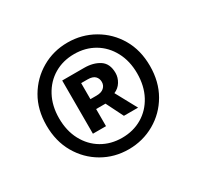

<svg xmlns="http://www.w3.org/2000/svg" viewBox="-97 -825 638 622"><g transform="rotate(-30 221.5 -514.5)"><path d="M221 -315Q168 -315 124 -340.5Q80 -366 54 -411Q28 -456 28 -515Q28 -574 54 -618.5Q80 -663 124 -688.5Q168 -714 221 -714Q274 -714 318.5 -688.5Q363 -663 389 -618.5Q415 -574 415 -515Q415 -456 389 -411Q363 -366 318.5 -340.5Q274 -315 221 -315ZM221 -358Q263 -358 296 -377.5Q329 -397 348 -432.5Q367 -468 367 -515Q367 -561 348 -596.5Q329 -632 296 -651.5Q263 -671 221 -671Q179 -671 146 -651.5Q113 -632 94 -596.5Q75 -561 75 -515Q75 -468 94 -432.5Q113 -397 146 -377.5Q179 -358 221 -358ZM145 -417V-616H227Q261 -616 284 -601Q307 -586 307 -551Q307 -534 297.5 -518.5Q288 -503 271 -496L314 -417H261L229 -481H194V-417ZM194 -518H217Q235 -518 244.5 -526.5Q254 -535 254 -548Q254 -561 245.5 -569.5Q237 -578 218 -578H194Z"/></g></svg>

Font: Mada SemiBold
Style: Regular
Weight: 600
Designer: Khaled Hosny
Version: Version 1.5